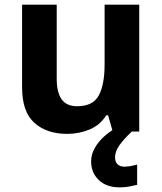

<svg xmlns="http://www.w3.org/2000/svg" viewBox="-20 -566 697 826"><path d="M579 -546V0H465L445 -70H437Q411 -28 365.5 -9Q320 10 269 10Q181 10 128 -37.5Q75 -85 75 -190V-546H224V-227Q224 -169 245 -139Q266 -109 312 -109Q380 -109 405 -155.5Q430 -202 430 -289V-546ZM475 111Q475 131 486 141Q497 151 514 151Q530 151 545 148Q560 145 570 142V229Q554 233 536 236.5Q518 240 494 240Q438 240 405 208.5Q372 177 372 128Q372 99 387 72Q402 45 426.5 22.5Q451 0 482 -17L547 0Q513 32 494 58.5Q475 85 475 111Z"/></svg>

Font: Noto Sans Tangsa
Style: Regular
Weight: 400
Designer: David Williams
Foundry: Google LLC
Version: Version 1.504